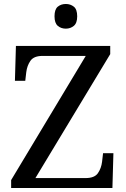

<svg xmlns="http://www.w3.org/2000/svg" viewBox="-20 -945 632 965"><path d="M36 0V-40L411 -664H194Q150 -664 133 -639.5Q116 -615 112 -582L107 -539H55L60 -714H534V-673L158 -50H410Q455 -50 472 -74.5Q489 -99 493 -132L498 -175H550L545 0ZM311 -801Q287 -801 270.5 -815Q254 -829 254 -863Q254 -898 270.5 -911.5Q287 -925 311 -925Q334 -925 351 -911.5Q368 -898 368 -863Q368 -829 351 -815Q334 -801 311 -801Z"/></svg>

Font: Noto Serif Khitan Small Script
Style: Regular
Weight: 400
Designer: LIU Zhao, ZHANG Congyu, Kushim JIANG
Foundry: Guyu Beijing Co. Ltd.
Version: Version 1.000; ttfautohint (v1.8.4.7-5d5b)